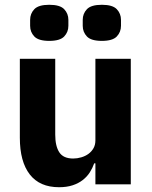

<svg xmlns="http://www.w3.org/2000/svg" viewBox="-20 -771 636 803"><path d="M63 0ZM379 -88H374Q367 -68 355.5 -50Q344 -32 326 -18Q308 -4 283.5 4Q259 12 227 12Q146 12 104.5 -41.5Q63 -95 63 -195V-525H211V-208Q211 -160 228 -134Q245 -108 286 -108Q303 -108 320 -113Q337 -118 350 -127.5Q363 -137 371 -151Q379 -165 379 -184V-525H527V0H379ZM186 -600Q141 -600 123.5 -618.5Q106 -637 106 -663V-688Q106 -714 123.5 -732.5Q141 -751 186 -751Q231 -751 248.5 -732.5Q266 -714 266 -688V-663Q266 -637 248.5 -618.5Q231 -600 186 -600ZM406 -600Q361 -600 343.5 -618.5Q326 -637 326 -663V-688Q326 -714 343.5 -732.5Q361 -751 406 -751Q451 -751 468.5 -732.5Q486 -714 486 -688V-663Q486 -637 468.5 -618.5Q451 -600 406 -600Z"/></svg>

Font: Aneliza ExtraBold
Style: Regular
Weight: 800
Designer: Mike Abbink, Paul van der Laan, Pieter van Rosmalen
Foundry: Bold Monday
Version: Version 3.001;September 8, 2019;FontCreator 11.5.0.2425 64-b